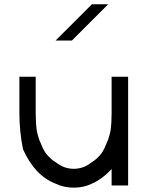

<svg xmlns="http://www.w3.org/2000/svg" viewBox="-20 -853 688 883"><path d="M569.2 -500V0H493.3V-75.8Q452.5 -30.8 402.5 -8.3Q365 10 319.2 10Q273.3 10 235.8 -8.3Q140 -45 85.8 -166.7Q69.2 -248.3 69.2 -333.3V-500H144.2V-333.3Q144.2 -309.2 145.4 -289.2Q146.7 -269.2 148.3 -257.5Q150 -245.8 154.2 -230.8Q158.3 -215.8 160.4 -210.4Q162.5 -205 169.6 -188.8Q176.7 -172.5 179.2 -166.7H180Q185.8 -152.5 202.9 -134.2Q220 -115.8 235.8 -107.5Q273.3 -76.7 319.2 -76.7Q365 -76.7 402.5 -107.5Q417.5 -115.8 434.6 -133.8Q451.7 -151.7 457.5 -166.7H458.3Q460.8 -172.5 467.9 -188.8Q475 -205 477.1 -210.4Q479.2 -215.8 483.3 -230.8Q487.5 -245.8 489.2 -257.5Q490.8 -269.2 492.1 -289.2Q493.3 -309.2 493.3 -333.3V-500ZM477.5 -833.3Q410 -765 310.8 -666.7H235.8L402.5 -833.3Z"/></svg>

Font: 0xA000
Style: Regular
Weight: 400
Version: Version 0.1